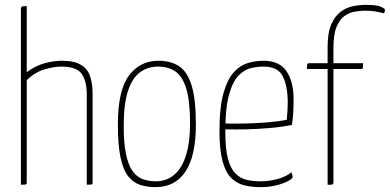

<svg xmlns="http://www.w3.org/2000/svg" viewBox="-20 -760 1604 790"><path d="M66 0V-720Q66 -728 68 -731Q70 -734 75.5 -734.5Q81 -735 90 -735V-463Q125 -489 162.5 -499.5Q200 -510 234 -510Q286 -510 313.5 -493Q341 -476 351 -445.5Q361 -415 361 -373V-10Q361 -5 360 -3Q359 -1 354 -0.5Q349 0 337 0V-373Q337 -425 316.5 -455.5Q296 -486 232 -486Q201 -486 161.5 -474Q122 -462 90 -430V-10Q90 -5 89 -3Q88 -1 83 -0.5Q78 0 66 0Z M620 10Q586 10 557.5 1Q529 -8 508 -34Q487 -60 476 -111.5Q465 -163 465 -248Q465 -388 510.5 -449Q556 -510 632 -510Q683 -510 717 -487.5Q751 -465 768.5 -408Q786 -351 786 -248Q786 -118 743 -54Q700 10 620 10ZM621 -14Q665 -14 696.5 -40.5Q728 -67 745 -120Q762 -173 762 -252Q762 -346 746 -396.5Q730 -447 701 -466.5Q672 -486 631 -486Q588 -486 556 -462.5Q524 -439 506.5 -385.5Q489 -332 489 -241Q489 -173 498 -128.5Q507 -84 523.5 -59Q540 -34 565 -24Q590 -14 621 -14Z M1052 10Q1016 10 985 2.5Q954 -5 931 -28Q908 -51 895.5 -97.5Q883 -144 883 -221Q883 -320 900 -378.5Q917 -437 944 -465Q971 -493 1002.5 -501.5Q1034 -510 1063 -510Q1131 -510 1159.5 -466Q1188 -422 1188 -354Q1188 -325 1186.5 -297Q1185 -269 1181 -246Q1136 -237 1087 -233Q1038 -229 996 -228Q954 -227 928 -227.5Q902 -228 902 -228V-252Q902 -252 928.5 -251.5Q955 -251 995.5 -252Q1036 -253 1080 -256.5Q1124 -260 1160 -267Q1162 -290 1163 -307Q1164 -324 1164 -342Q1163 -408 1143 -447Q1123 -486 1064 -486Q1040 -486 1013 -480Q986 -474 961.5 -449Q937 -424 922 -369Q907 -314 907 -217Q907 -147 918 -106.5Q929 -66 949 -46Q969 -26 995 -20Q1021 -14 1051 -14Q1088 -14 1122.5 -23.5Q1157 -33 1179 -51Q1182 -45 1183 -40Q1184 -35 1184 -32Q1184 -25 1165.5 -15Q1147 -5 1117 2.5Q1087 10 1052 10Z M1328 0V-476H1243Q1243 -487 1243.5 -492Q1244 -497 1246 -498.5Q1248 -500 1253 -500H1328V-567Q1328 -625 1343 -659.5Q1358 -694 1381.5 -711.5Q1405 -729 1432.5 -734.5Q1460 -740 1485 -740Q1529 -740 1546.5 -732.5Q1564 -725 1564 -720Q1564 -716 1563 -712.5Q1562 -709 1560 -705Q1542 -710 1524.5 -713Q1507 -716 1483 -716Q1462 -716 1439 -712Q1416 -708 1396 -693Q1376 -678 1364 -647.5Q1352 -617 1352 -563V-500H1474Q1474 -489 1473.5 -484Q1473 -479 1471 -477.5Q1469 -476 1464 -476H1352V-10Q1352 -5 1349.5 -2.5Q1347 0 1342 0Z"/></svg>

Font: Yanone Kaffeesatz ExtraLight ExtraLight
Style: Regular
Weight: 250
Version: Version 2.003